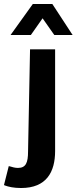

<svg xmlns="http://www.w3.org/2000/svg" viewBox="-66 -739 385 965"><path d="M24 105C10 105 -4 101 -17 97L-22 96L-46 191L-42 193C-23 200 3 206 40 206C168 206 211 125 211 20V-491H85L75 22C75 79 64 105 24 105ZM89 -563 148 -647 207 -563H299L197 -719H99L-13 -563Z"/></svg>

Font: Falling Sky
Style: Med
Weight: 500
Designer: Paul D. Hunt
Foundry: Adobe Systems Incorporated
Version: Version 1.02